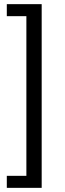

<svg xmlns="http://www.w3.org/2000/svg" viewBox="-20 -725 314 925"><path d="M12.8 180V122.1H107.1V-647.1H12.8V-705H180.8V180Z"/></svg>

Font: Nunito Sans 12pt ExtraLight Condensed
Style: Regular
Weight: 200
Width: 3
Version: Version 3.101;gftools[0.9.27]